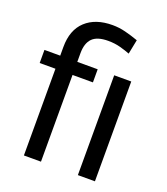

<svg xmlns="http://www.w3.org/2000/svg" viewBox="-139 -857 832 955"><g transform="rotate(20 277.0 -380.0)"><path d="M189.5 0H99.1V-459H15.6V-528.3H99.1V-574.2Q99.1 -664.6 150.9 -712.4Q202.6 -760.3 292.5 -760.3Q327.6 -760.3 361.3 -751.7Q395 -743.2 430.7 -730.5L415.5 -654.3Q393.1 -663.1 363.5 -671.1Q334 -679.2 298.8 -679.2Q240.7 -679.2 215.1 -653.1Q189.5 -627 189.5 -574.2V-528.3H297.4V-459H189.5ZM475.1 -528.3V0H384.8V-528.3Z"/></g></svg>

Font: Vazirmatn RD UI
Style: Regular
Weight: 400
Designer: Saber Rastikerdar
Foundry: Saber Rastikerdar
Version: Version 33.003